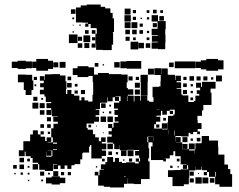

<svg xmlns="http://www.w3.org/2000/svg" viewBox="-20 -797 1053 847"><path d="M942 -485H890V-491H866V-497H842V-525H866V-531H890V-537H942V-531H966V-491H942ZM192 -485H140V-497H122V-525H140V-537H192V-529H214V-493H192ZM94 -493H58V-497H32V-525H58V-529H94V-526H121V-496H94ZM603 -494H569H539V-496H511V-526H539V-528H569H603ZM841 -496H811H781H751V-526H781H811H841ZM269 -498H243V-524H269ZM508 -499H484V-523H508ZM237 -500H215V-522H237ZM746 -501H726V-521H746ZM414 -503H398V-519H414ZM439 -508H433V-514H439ZM89 -108H63V-134H83V-174H112V-175H113V-204H125V-222H147V-204H159V-218H173V-204H159V-194H179V-175H186V-191H206V-171H190V-169H213V-191H206V-231H232H216V-251H235V-260H215V-282H235V-284H209V-311H207V-290H185V-312H206V-320H185V-342H206V-347H182V-371H176V-381H156V-401H173V-412H157V-430H173V-441H156V-461H176V-444H178V-469H207V-470H245V-464H269V-438H273V-404H271V-382H307V-375H330V-354H339V-368H353V-354H369V-349H388V-379H391V-406V-434H389V-462H370V-457H322V-466H301V-496H322V-505H370V-500H395V-468H412V-475H460V-470H485H515V-468H543V-434H539V-409H544V-375H570V-349H573V-374H599V-353H602V-375H630V-353H638V-348H657V-368H653V-414H681V-416H688V-439H689V-466H661V-496H691V-468H692V-495H720V-468H723V-467H752V-444H754V-463H778V-439H759V-434H779V-408H759V-405H780V-380H785V-376H811V-348H813V-347H835V-352H842V-375H859V-383H848V-399H863V-410H845V-432H867V-414H871V-436H901V-414V-436H931V-406H909V-388H913V-334H877V-310H871V-286H851V-267H852V-254H869V-228H852V-217H862V-205H850V-215H832V-205H820V-211H812V-195H780V-211V-197H754V-172H755V-192H777V-170H757V-169H784V-139H813V-164H839V-138H842V-165H869V-168H870V-197H902V-177H942V-148H943V-115H970V-71H986V-51H996V-29H1004V27H948V16H929V-17H902V-38H893V-24H879V-38H893V-46H871V-62H869V-48H843V-62H842V-45H815V-12H813V16H791V24H741V-16H721V-46H750V-47H777V-50H810V-68H805V-52H787V-70H803V-72H777V-108H753V-130H731H745V-112H729V-98H706V-97H712V-85H700V-91H646V-151H653V-169H635V-143H638V-99H634V-85H640V-55V-7H602V15H570V13H542V-10H541V14H527V30H465V27H438V22H413V-23H398V-39H414V-24H419V-48H439V-50H425V-72H445V-82H453V-104H479V-83H487V-100H505V-83H518V-78H536V-81H576V-76H592V-84H579V-98H593V-85H598V-99H594V-111H576V-131H594V-135H570V-136H543V-134H509V-156H508V-139H484V-163H501H478V-168H453V-194H473V-232H457V-250H475V-234H481V-256H503V-261H486V-281H500V-290H485V-312H500V-318H483V-344H506V-351H512V-372H489V-370H505V-352H487V-368H477V-350H455V-368H453V-344H424V-343H421V-316H402V-313H418V-289H402V-282H417V-260H395V-252H362V-232H367V-225H390V-205H400V-191H416V-174H426V-191H446V-171H429V-164H449V-138H429V-133H448V-109H429V-98H383V-128V-157H377V-150H373V-124H346V-121H343V-94H334V-73H309V-68H295V-52H277V-67H265V-52H247V-67H236V-51H216V-71H232V-73H214V-43H178V-48H153V-73H148V-79H124V-100H115V-108H93V-128H89ZM659 -468H633V-494H659ZM119 -378H93V-400H85V-434H59V-468H93V-467H122V-442H127V-400H119ZM631 -406H601V-435H600V-467H632V-435H631ZM959 -438H933V-464H959ZM836 -441H816V-461H836ZM565 -442H547V-460H565ZM865 -442H847V-460H865ZM895 -442H877V-460H895ZM294 -443H278V-459H294ZM803 -444H789V-458H803ZM143 -444H129V-458H143ZM593 -444H579V-458H593ZM921 -446H911V-456H921ZM597 -410H575V-432H597ZM296 -411H276V-431H296ZM804 -413H788V-429H804ZM322 -415H310V-427H322ZM831 -416H821V-426H831ZM140 -417H132V-425H140ZM631 -376H601V-406H631ZM568 -379H544V-403H568ZM597 -380H575V-402H597ZM295 -382H277V-400H295ZM805 -382H787V-400H805ZM355 -382H337V-400H355ZM323 -384H309V-398H323ZM831 -386H821V-396H831ZM542 -351V-373H540V-351ZM145 -352H127V-370H145ZM832 -355H820V-367H832ZM170 -357H162V-365H170ZM149 -318H123V-344H149ZM177 -320H155V-342H177ZM446 -321H426V-341H446ZM470 -327H462V-335H470ZM670 -315H683V-316H670ZM668 -249H660V-230H694V-253H718V-229H695V-226H719V-258H721V-286H745V-292H751V-313H748H729V-308H743V-294H729V-308H716V-291H696V-308H690V-287H670V-282H687V-260H668ZM176 -291H156V-311H176ZM471 -296H461V-306H471ZM439 -298H433V-304H439ZM448 -259H424V-283H448ZM478 -259H454V-283H478ZM205 -262H187V-280H205ZM712 -265H700V-277H712ZM204 -233H188V-249H204ZM174 -233H158V-249H174ZM683 -234H669V-248H683ZM382 -235H370V-247H382ZM408 -239H404V-243H408ZM722 -205V-224H721V-205ZM752 -199V-221H750V-199ZM473 -204H459V-218H473ZM201 -206H191V-216H201ZM438 -209H434V-213H438ZM633 -194H630V-170H634V-193H657V-194H633ZM807 -170H785V-192H807ZM659 -174V-192H658V-174ZM864 -173H848V-189H864ZM831 -176H821V-186H831ZM214 -163H232V-168H214V-136H231V-139H214ZM478 -139H454V-163H478ZM807 -140H785V-162H807ZM838 -133V-120H839V-138H814V-133ZM569 -108H543V-134H569ZM207 -110H185V-127H184V-106H208V-109H211V-133H190V-132H207ZM538 -109H514V-133H538ZM474 -113H458V-129H474ZM501 -116H491V-126H501ZM86 -81H66V-101H86ZM563 -84H549V-98H563ZM112 -85H100V-97H112ZM442 -85H430V-97H442ZM772 -85H760V-97H772ZM529 -88H523V-94H529ZM148 -49H124V-73H148ZM86 -51H66V-71H86ZM54 -53H38V-69H54ZM741 -56H731V-66H741ZM110 -57H102V-65H110ZM769 -58H763V-64H769ZM409 -58H403V-64H409ZM237 -20H215V-42H237ZM835 -22H817V-40H835ZM175 -22H157V-40H175ZM933 -18V-38H930V-18ZM263 -24H249V-38H263ZM293 -24H279V-38H293ZM81 -26H71V-36H81ZM110 -27H102V-35H110ZM200 -27H192V-35H200ZM49 -28H43V-34H49ZM858 -29H854V-33H858ZM244 17H208V12H183V-14H208V-19H244ZM527 -16H535V-18H527ZM870 13H842V-15H870ZM899 12H873V-14H899ZM268 11H244V-13H268ZM926 9H906V-11H926ZM835 8H817V-10H835ZM170 3H162V-5H170ZM109 2H103V-4H109ZM402 -587H384V-605H401V-648H407V-669H406V-688V-673H380V-691H370V-679H356V-693H368V-697H344V-698H315V-728V-764H336V-773H362V-777H424V-767H444V-760H467V-740H477V-716H483V-656H478V-652H479V-600H473V-576H433V-577H404V-604H402ZM556 -733H530V-759H556ZM313 -736H293V-756H313ZM671 -738H655V-754H671ZM580 -739H566V-753H580ZM699 -740H687V-752H699ZM639 -740H627V-752H639ZM709 -580H677V-582H649V-610H676V-613H650V-639H676V-642H649V-670H675V-702H649V-730H677V-704H711V-668H709V-643H710V-609H709ZM557 -702H529V-730H557ZM703 -706H683V-726H703ZM580 -709H566V-723H580ZM638 -711H628V-721H638ZM307 -712H299V-720H307ZM606 -713H600V-719H606ZM586 -673H560V-699H586ZM556 -673H530V-699H556ZM672 -677H654V-695H672ZM610 -679H596V-693H610ZM336 -683H330V-689H336ZM305 -684H301V-688H305ZM677 -643V-668V-643ZM553 -646H533V-666H553ZM583 -646H563V-666H583ZM371 -648H355V-664H371ZM611 -648H595V-664H611ZM401 -648H385V-664H401ZM638 -651H628V-661H638ZM306 -653H300V-659H306ZM322 -607H284V-645H322ZM378 -611H348V-641H378ZM342 -617H324V-635H342ZM552 -617H534V-635H552ZM400 -619H386V-633H400ZM639 -620H627V-632H639ZM579 -620H567V-632H579ZM590 -579H556V-613H590ZM615 -584H591V-608H615ZM374 -585H352V-607H374ZM643 -586H623V-606H643ZM343 -586H323V-606H343Z"/></svg>

Font: Rubik Storm
Style: Regular
Weight: 400
Designer: Hubert and Fischer, NaN
Foundry: Hubert and Fischer, NaN
Version: Version 2.201